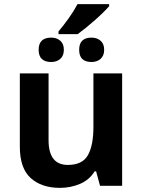

<svg xmlns="http://www.w3.org/2000/svg" viewBox="-20 -899 691 929"><path d="M571 -544H432V-284Q432 -196 405.5 -148.5Q379 -101 308 -101Q215 -101 215 -221V-544H76V-189Q76 -85 128.5 -37.5Q181 10 270 10Q321 10 366.5 -9Q412 -28 438 -70H445L464 0H571ZM263 -734H356Q392 -760 437.5 -800Q483 -840 508 -869V-879H355Q337 -845 312 -810Q287 -775 263 -747ZM423 -599Q449 -599 466.5 -614Q484 -629 484 -658Q484 -687 466.5 -702Q449 -717 423 -717Q363 -717 363 -658Q363 -599 423 -599ZM228 -599Q254 -599 271.5 -614Q289 -629 289 -658Q289 -687 271.5 -702Q254 -717 228 -717Q167 -717 167 -658Q167 -599 228 -599Z"/></svg>

Font: Noto Sans UI
Style: Bold
Weight: 700
Designer: Monotype Design Team
Foundry: Monotype Imaging Inc.
Version: Version 1.901